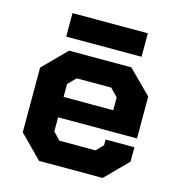

<svg xmlns="http://www.w3.org/2000/svg" viewBox="-100 -749 783 837"><g transform="rotate(15 291.5 -330.0)"><path d="M50 -102V-394L153 -498H434L538 -394V-205H182V-141L214 -108H377L407 -139V-165H537V-100L438 0H151ZM406 -297V-355L372 -390H216L182 -355V-297ZM125 -660H465V-554H125Z"/></g></svg>

Font: Chakra Petch
Style: Bold
Weight: 700
Designer: Katatrad Aksorn Co.,Ltd.
Foundry: Cadson Demak Co.,Ltd.
Version: Version 1.000; ttfautohint (v1.6)